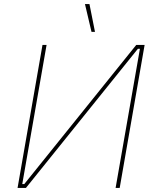

<svg xmlns="http://www.w3.org/2000/svg" viewBox="-20 -920 762 940"><path d="M188 -700H208L89 -19H99L647 -700H688L566 0H546L665 -681H655L107 0H66ZM396 -900H418L445 -764H428Z"/></svg>

Font: Fixel Italic Variable Display Thin
Style: Italic
Weight: 100
Italic angle: -10°
Designer: AlfaBravo + MacPaw
Foundry: Kyrylo Tkachov, Marchela Mozhyna, Serhii Makarenko, Maria Weinstein, Zakhar Kryvoshyya
Version: Version 1.210;Glyphs 3.2 (3217)